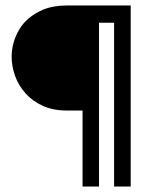

<svg xmlns="http://www.w3.org/2000/svg" viewBox="-20 -680 560 700"><path d="M456.5 0H396V-597H341V0H281V-277H224Q173.5 -277 135.8 -294.2Q98 -311.5 72.8 -340Q47.5 -368.5 35 -403.2Q22.5 -438 22.5 -473Q22.5 -525 49.8 -571.8Q77 -618.5 136.5 -644.5Q174 -660 224 -660H456.5Z"/></svg>

Font: Lucymar Sans Medium
Style: Regular
Weight: 500
Foundry: The League of Moveable Type (original font) / Main changes by Cristiano Sobral with portions from Mirco Monsees
Version: Version 2.001;August 30, 2020;FontCreator 13.0.0.2681 64-bit